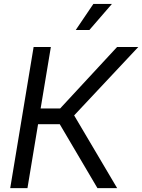

<svg xmlns="http://www.w3.org/2000/svg" viewBox="-20 -970 733 990"><path d="M32.7 0 153.3 -727.5H242.2L189.5 -410.6H290L583.5 -727.5H692.9L362.3 -375L584 0H482.4L288.1 -329.6H176.3L121.6 0ZM370.6 -815.4 461.4 -949.7H557.1L440.9 -815.4Z"/></svg>

Font: Inter 28pt
Style: Italic
Weight: 400
Italic angle: -9.3988°
Designer: Rasmus Andersson
Foundry: rsms
Version: Version 4.001;git-66647c0bb